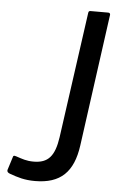

<svg xmlns="http://www.w3.org/2000/svg" viewBox="-54 -780 525 829"><g transform="rotate(5 209.0 -366.0)"><path d="M389 -727C389 -729 390 -731 390 -733C390 -739 387 -742 381 -742H306C298 -742 296 -740 295 -732L219 -188C207 -105 179 -73 116 -73C85 -73 67 -80 40 -89L32 -91C28 -91 26 -89 25 -84L7 -27C7 -26 7 -25 7 -24C7 -19 11 -15 19 -12C55 1 84 10 129 10C240 10 295 -44 311 -160Z"/></g></svg>

Font: Libre Franklin
Style: Italic
Weight: 400
Italic angle: -8°
Designer: Pablo Impallari, Rodrigo Fuenzalida
Foundry: Impallari Type
Version: Version 1.002; ttfautohint (v1.5)